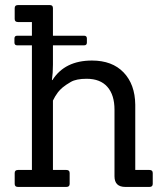

<svg xmlns="http://www.w3.org/2000/svg" viewBox="-20 -738 661 758"><path d="M570 0H475Q432 0 432 -42V-305Q432 -363 404 -395Q376 -427 322 -427Q281 -427 259.5 -414.5Q238 -402 227 -392.5Q216 -383 209 -374Q197 -358 189 -341V-67H242Q255 -67 255 -55V-12Q255 0 242 0H51Q38 0 38 -12V-55Q38 -67 51 -67H106V-559H48Q37 -559 37 -570V-586Q37 -597 48 -597H106V-651H51Q38 -651 38 -663V-706Q38 -718 51 -718H177Q189 -718 189 -706V-597H312Q323 -597 323 -586V-570Q323 -559 312 -559H189V-483Q189 -450 185 -422H187Q236 -499 343 -499Q423 -499 468 -452Q513 -405 514 -325V-67H570Q583 -67 583 -55V-12Q583 0 570 0Z"/></svg>

Font: Sanchez
Style: Regular
Weight: 400
Designer: Daniel Hernández
Foundry: LatinoType
Version: Version 1.001